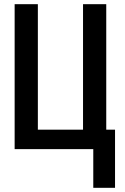

<svg xmlns="http://www.w3.org/2000/svg" viewBox="-20 -713 600 918"><path d="M426 185V0H50V-693H161V-93H377V-693H488V-93H530V185Z"/></svg>

Font: Ubuntu Sans Mono Medium
Style: Regular
Weight: 500
Monospace: yes
Designer: Dalton Maag Ltd
Foundry: Dalton Maag Ltd
Version: Version 1.006